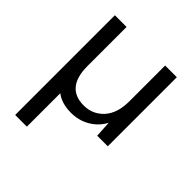

<svg xmlns="http://www.w3.org/2000/svg" viewBox="-196 -626 975 975"><g transform="rotate(45 291.5 -138.0)"><path d="M69 220V-496H153V-215Q153 -138 185 -99Q217 -60 281 -60Q345 -60 387.5 -106.5Q430 -153 430 -239V-496H514V0H438L433 -88Q409 -42 363.5 -15Q318 12 261 12Q228 12 201 4Q174 -4 153 -20V220Z"/></g></svg>

Font: Rethink Sans
Style: Regular
Weight: 400
Designer: The Rethink Sans project authors (Hans Thiessen). DM Sans designed by Colophon Foundry.
Foundry: Rethink Communications LLC
Version: Version 1.001